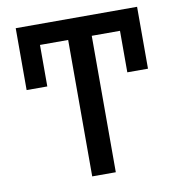

<svg xmlns="http://www.w3.org/2000/svg" viewBox="-81 -802 822 877"><g transform="rotate(-10 329.5 -363.5)"><path d="M385.7 0H276.3V-632.8H145.6V-440.3H49.7V-727.3H612.6V-440.3H516.7V-632.8H385.7Z"/></g></svg>

Font: Linik Sans Medium
Style: Regular
Weight: 500
Designer: Rasmus Andersson (font), Cristiano Sobral (main changes)
Foundry: rsms
Version: Version 3.018;June 1, 2022;FontCreator 14.0.0.2814 64-bit; t